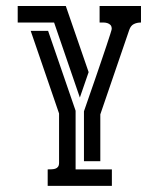

<svg xmlns="http://www.w3.org/2000/svg" viewBox="-20 -460 530 641"><path d="M140.6 -356.9 232.4 -90.3V105.5H353.5V160.6H139.2V105.5Q145 105.5 151.9 105.2Q158.7 105 164.3 103.3Q169.9 101.6 173.6 96.9Q177.2 92.3 177.2 83.5V-81.1L82.5 -356.9ZM314.9 -78.1V78.1H260.3V-88.4Q267.6 -109.4 277.3 -137.5Q287.1 -165.5 297.4 -195.3Q307.6 -225.1 317.6 -254.4Q327.6 -283.7 335.4 -307.1Q343.3 -330.6 348.1 -345.9Q353 -361.3 353 -363.3Q353 -372.1 348.9 -376.5Q344.7 -380.9 338.6 -382.8Q332.5 -384.8 325.4 -384.8Q318.4 -384.8 312.5 -384.8V-439.9H450.7V-384.8Q437 -384.8 426.8 -379.6Q416.5 -374.5 411.6 -360.4ZM199.7 -439.9 275.9 -219.2 246.6 -134.3 160.6 -384.8H39.1V-439.9Z"/></svg>

Font: Isar CAT
Style: Regular
Weight: 400
Designer: Digitized by Peter Wiegel
Foundry: CAT-Fonts, Peter Wiegel
Version: Version 1.000; ttfautohint (v1.3)